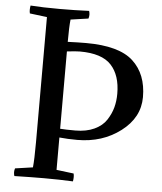

<svg xmlns="http://www.w3.org/2000/svg" viewBox="-55 -847 756 898"><g transform="rotate(5 322.5 -398.0)"><path d="M133 -520V-752L52 -762Q48 -777 52 -799Q107 -795 189 -795Q262 -795 327 -798Q333 -780 327 -762L244 -750Q240 -716 240 -645Q290 -647 326 -647Q481 -647 547 -586.5Q613 -526 613 -418Q613 -322 527.5 -257Q442 -192 324 -192Q279 -192 240 -196V-44L321 -34Q325 -19 321 3Q258 0 184 0Q130 0 46 2Q40 -16 46 -34L129 -46Q133 -84 133 -163ZM240 -237Q265 -235 311 -235Q363 -235 400.5 -252.5Q438 -270 457 -299.5Q476 -329 484 -359Q492 -389 492 -423Q492 -510 448 -557.5Q404 -605 301 -605Q282 -605 240 -600Z"/></g></svg>

Font: Adamina
Style: Regular
Weight: 400
Designer: Cyreal (www.cyreal.org)
Foundry: Cyreal
Version: Version 1.011